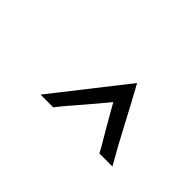

<svg xmlns="http://www.w3.org/2000/svg" viewBox="-36 -802 457 457"><g transform="rotate(45 192.0 -574.0)"><path d="M240 -665Q265 -620 289 -574Q313 -528 339 -483H295Q289 -495 280.5 -509Q272 -523 263.5 -538Q255 -553 246.5 -567.5Q238 -582 232 -593Q223 -582 211 -567.5Q199 -553 186 -538Q173 -523 161 -509Q149 -495 140 -483H97Z"/></g></svg>

Font: Josefin Sans
Style: Italic
Weight: 400
Italic angle: -7.5°
Designer: Santiago Orozco
Foundry: Typemade